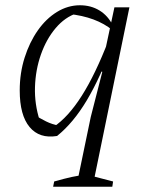

<svg xmlns="http://www.w3.org/2000/svg" viewBox="-20 -514 563 730"><path d="M197 3Q130 14 92.5 -31Q55 -76 55 -170Q55 -236 73.5 -294.5Q92 -353 123.5 -398Q155 -443 196.5 -468.5Q238 -494 284 -494Q326 -494 358.5 -474Q391 -454 409 -417L408 -399Q346 -450 241 -461L273 -464Q227 -449 191.5 -407Q156 -365 135.5 -306.5Q115 -248 113 -183Q111 -118 131 -56L108 -79Q132 -64 155 -52.5Q178 -41 206 -36L183 -31Q239 -68 291 -150Q343 -232 393 -362L410 -350Q361 -218 310 -132.5Q259 -47 197 3ZM182 196 186 176Q225 165 252 159Q279 153 310 150L410 176L407 196ZM270 196 325 -69 369 -241 363 -243 415 -486H472L332 196Z"/></svg>

Font: Piazzolla 8pt ExtraLight
Style: Italic
Weight: 250
Italic angle: -11.3°
Designer: Juan Pablo del Peral
Foundry: Huerta Tipografica
Version: Version 2.001